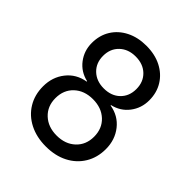

<svg xmlns="http://www.w3.org/2000/svg" viewBox="-206 -871 1011 1011"><g transform="rotate(45 300.0 -365.0)"><path d="M300 10Q231 10 178 -17Q125 -44 95.5 -92.5Q66 -141 66 -204Q66 -273 105.5 -323Q145 -373 211 -384V-387Q154 -400 120 -444.5Q86 -489 86 -547Q86 -604 113 -647.5Q140 -691 188.5 -715.5Q237 -740 300 -740Q364 -740 412 -715.5Q460 -691 487 -647.5Q514 -604 514 -547Q514 -489 480 -444.5Q446 -400 389 -387V-384Q455 -373 494.5 -323Q534 -273 534 -204Q534 -141 504.5 -92.5Q475 -44 422.5 -17Q370 10 300 10ZM300 -422Q356 -422 390 -455Q424 -488 424 -541Q424 -594 390 -627Q356 -660 300 -660Q245 -660 210.5 -627Q176 -594 176 -541Q176 -488 210.5 -455Q245 -422 300 -422ZM300 -71Q364 -71 404 -108.5Q444 -146 444 -206Q444 -267 404 -304.5Q364 -342 300 -342Q236 -342 196 -304.5Q156 -267 156 -206Q156 -146 196 -108.5Q236 -71 300 -71Z"/></g></svg>

Font: JetBrainsMono NFM
Style: Regular
Weight: 400
Monospace: yes
Designer: Philipp Nurullin, Konstantin Bulenkov
Foundry: JetBrains
Version: Version 2.304; ttfautohint (v1.8.4.7-5d5b);Nerd Fonts 3.3.0